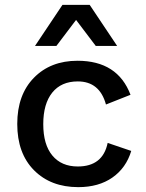

<svg xmlns="http://www.w3.org/2000/svg" viewBox="-20 -760 602 790"><path d="M462 -571H374L293 -678L212 -571H124L237 -740H349ZM299 -510Q464 -510 517 -370L416 -330Q390 -425 300 -425Q232 -425 195 -379Q158 -333 158 -249Q158 -165 195.5 -120Q233 -75 300 -75Q403 -75 423 -172L520 -139Q499 -69 442.5 -29.5Q386 10 302 10Q189 10 120 -59.5Q51 -129 51 -250Q51 -370 119.5 -440Q188 -510 299 -510Z"/></svg>

Font: Elaine Sans Medium
Style: Regular
Weight: 500
Designer: Wei Huang
Foundry: Wei Huang
Version: Version 2.001;December 24, 2019;FontCreator 12.0.0.2547 64-b